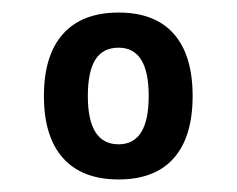

<svg xmlns="http://www.w3.org/2000/svg" viewBox="-20 -727 377 306"><path d="M50 -574Q50 -639 80.5 -673Q111 -707 169 -707Q227 -707 257 -673Q287 -639 287 -574Q287 -509 257 -475Q227 -441 169 -441Q111 -441 80.5 -475Q50 -509 50 -574ZM217 -574Q217 -651 169 -651Q144 -651 132 -632Q120 -613 120 -574Q120 -497 169 -497Q217 -497 217 -574Z"/></svg>

Font: Asap-SemiBold
Style: Regular
Weight: 600
Designer: Pablo Cosgaya
Foundry: Omnibus-Type
Version: Version 2.000; ttfautohint (v1.8)